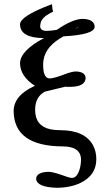

<svg xmlns="http://www.w3.org/2000/svg" viewBox="-20 -684 500 913"><path d="M353 -556.2Q342.8 -549.8 336.9 -546.9Q349.6 -551.3 353 -556.2ZM365.2 73.2Q363.3 12.7 278.8 12.2Q45.4 11.2 44.9 -157.2Q46.4 -231.4 146 -275.9Q75.7 -321.3 75.2 -383.8Q77.1 -443.4 189 -502.9H185.1Q76.2 -504.4 75.2 -567.9Q75.2 -606.4 216.8 -660.2Q222.2 -662.1 227.1 -664.1Q228 -656.7 229 -646Q229.5 -638.7 230 -637.2Q231.9 -629.9 232.9 -628.9L219.2 -622.1Q181.6 -602.1 173.8 -577.1Q171.4 -567.4 170.9 -558.1Q172.9 -537.6 200.2 -537.1Q218.3 -537.1 250 -542Q325.2 -593.8 373 -594.2Q429.2 -592.8 430.2 -556.2Q428.2 -519 282.2 -511.2Q197.3 -465.3 187 -398.9Q185.1 -386.2 185.1 -373Q186 -311.5 215.8 -311Q237.8 -311.5 288.1 -331.1Q321.8 -343.8 340.8 -344.2Q385.7 -342.8 387.2 -313Q385.3 -271.5 314 -271H297.9Q296.4 -271 293.9 -271.5Q291.5 -272 291 -272Q271.5 -267.1 231 -257.3L230 -256.8H228.5L227.5 -256.3H226.6L225.6 -255.9H224.6L223.6 -255.4H222.7L221.7 -254.9H220.7L219.7 -254.4H218.8L217.8 -253.9H216.8L215.3 -253.4H214.4L213.4 -252.9H212.4L211.4 -252.4H210.4L209.5 -252H208.5L207.5 -251.5H206.5L205.6 -251H204.6L203.6 -250.5H202.6L201.7 -250H200.2L199.2 -249.5H198.2L197.3 -249H196.3L195.3 -248.5H194.3L192.9 -248Q147.5 -223.6 147 -162.1Q147 -85 219.2 -69.3Q240.7 -64.9 267.1 -64.9Q382.8 -64.9 422.4 6.8Q438 36.1 438 73.2Q438 149.4 362.3 186Q314.9 208.5 250 209Q155.3 206.1 151.9 167Q151.9 141.6 189.9 134.8Q199.7 133.3 209 132.8Q231.4 133.3 272.9 147.9Q309.1 161.6 321.8 162.1Q346.2 162.1 358.9 120.1Q365.2 98.6 365.2 73.2Z"/></svg>

Font: Linux Libertine O
Style: Bold
Weight: 700
Designer: Philipp H. Poll
Foundry: Philipp H. Poll
Version: Version 5.0.0